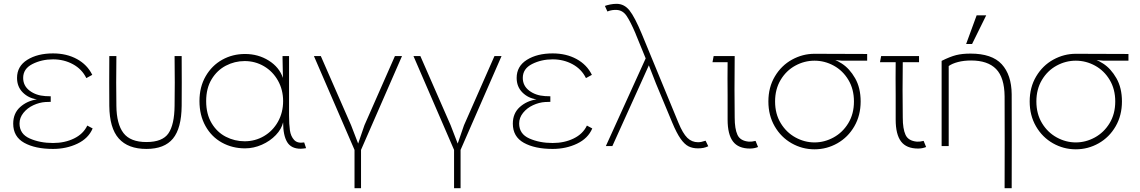

<svg xmlns="http://www.w3.org/2000/svg" viewBox="-20 -763 5955 1003"><path d="M257 15Q164 15 106.5 -17Q49 -49 49 -117Q49 -171 85 -203.5Q121 -236 173 -244Q129 -250 99 -280Q69 -310 69 -356Q69 -417 122.5 -450.5Q176 -484 257 -484Q328 -484 382 -454.5Q436 -425 462 -372L431 -355Q408 -402 361 -427.5Q314 -453 257 -453Q198 -453 149.5 -428.5Q101 -404 101 -356Q101 -315 134.5 -289.5Q168 -264 217 -261Q228 -260 245 -260V-231Q228 -231 217 -230Q186 -228 154.5 -213.5Q123 -199 102.5 -173.5Q82 -148 82 -118Q82 -63 135.5 -39.5Q189 -16 257 -16Q318 -16 366.5 -39.5Q415 -63 436 -107L464 -92Q442 -40 384.5 -12.5Q327 15 257 15Z M588 -210Q589 -115 625 -68Q661 -21 745 -21Q829 -21 860 -66.5Q891 -112 892 -210Q893 -276 893 -331.5Q893 -387 892 -470H929Q930 -324 929 -210Q928 -93 883.5 -39Q839 15 745 15Q649 15 600.5 -39.5Q552 -94 551 -210Q550 -324 551 -470H588Q587 -387 587 -331.5Q587 -276 588 -210Z M1459 -235Q1459 -294 1432 -342Q1405 -390 1359 -417Q1313 -444 1258 -444Q1206 -444 1160 -420Q1114 -396 1085.5 -349Q1057 -302 1057 -235Q1057 -167 1085.5 -119.5Q1114 -72 1160 -48.5Q1206 -25 1258 -25Q1313 -25 1359 -52Q1405 -79 1432 -127Q1459 -175 1459 -235ZM1260 -481Q1329 -481 1384 -446.5Q1439 -412 1458 -356L1456 -458V-470H1490V-161Q1490 -113 1494.5 -82Q1499 -51 1516.5 -32Q1534 -13 1569 -19L1579 11Q1572 12 1565 13Q1558 14 1551 14Q1501 14 1480 -21Q1459 -56 1459 -124Q1451 -89 1421 -57.5Q1391 -26 1348 -7Q1305 12 1260 12Q1194 12 1139.5 -18Q1085 -48 1053.5 -104.5Q1022 -161 1022 -235Q1022 -309 1054.5 -365Q1087 -421 1141 -451Q1195 -481 1260 -481Z M1866 20V220H1832V20L1620 -470H1656L1814 -109L1851 -13L1884 -109L2043 -470H2080Z M2386 20V220H2352V20L2140 -470H2176L2334 -109L2371 -13L2404 -109L2563 -470H2600Z M2867 15Q2774 15 2716.5 -17Q2659 -49 2659 -117Q2659 -171 2695 -203.5Q2731 -236 2783 -244Q2739 -250 2709 -280Q2679 -310 2679 -356Q2679 -417 2732.5 -450.5Q2786 -484 2867 -484Q2938 -484 2992 -454.5Q3046 -425 3072 -372L3041 -355Q3018 -402 2971 -427.5Q2924 -453 2867 -453Q2808 -453 2759.5 -428.5Q2711 -404 2711 -356Q2711 -315 2744.5 -289.5Q2778 -264 2827 -261Q2838 -260 2855 -260V-231Q2838 -231 2827 -230Q2796 -228 2764.5 -213.5Q2733 -199 2712.5 -173.5Q2692 -148 2692 -118Q2692 -63 2745.5 -39.5Q2799 -16 2867 -16Q2928 -16 2976.5 -39.5Q3025 -63 3046 -107L3074 -92Q3052 -40 2994.5 -12.5Q2937 15 2867 15Z M3492 -122 3407 -326 3364 -436H3376L3326 -325L3179 0H3145L3353 -458L3301 -585L3300 -588Q3274 -649 3254 -679Q3234 -709 3203 -711Q3191 -712 3178 -710Q3165 -708 3153 -703L3140 -732Q3150 -736 3167 -739.5Q3184 -743 3201 -743Q3241 -743 3268.5 -708.5Q3296 -674 3333 -585L3524 -122Q3547 -66 3570.5 -43Q3594 -20 3627 -20Q3635 -20 3644.5 -22Q3654 -24 3666 -28L3680 1Q3667 7 3654.5 9.5Q3642 12 3626 12Q3598 12 3577 1.5Q3556 -9 3535.5 -38Q3515 -67 3492 -122Z M3781 -138V-264Q3781 -310 3780.5 -352.5Q3780 -395 3781 -438H3702L3708 -470H3818Q3816 -283 3818 -149Q3818 -90 3832.5 -58.5Q3847 -27 3892 -23Q3907 -22 3927 -27L3940 5Q3920 13 3898 13Q3837 13 3809 -24Q3781 -61 3781 -138Z M4029 -233Q4029 -168 4058.5 -119.5Q4088 -71 4135.5 -45Q4183 -19 4235 -19Q4287 -19 4334.5 -45Q4382 -71 4411.5 -119.5Q4441 -168 4441 -233Q4441 -297 4412 -345.5Q4383 -394 4335.5 -420Q4288 -446 4235 -446Q4182 -446 4134.5 -420Q4087 -394 4058 -345.5Q4029 -297 4029 -233ZM4235 -482Q4433 -482 4510 -481V-446H4379L4304 -453L4301 -462Q4337 -457 4377.5 -431Q4418 -405 4447 -354.5Q4476 -304 4476 -233Q4476 -160 4443 -103Q4410 -46 4354.5 -14.5Q4299 17 4235 17Q4171 17 4115.5 -14.5Q4060 -46 4027 -103Q3994 -160 3994 -233Q3994 -307 4028 -364Q4062 -421 4117.5 -451.5Q4173 -482 4235 -482Z M4659 -138V-264Q4659 -310 4658.5 -352.5Q4658 -395 4659 -438H4577L4583 -470H4781V-438H4696Q4694 -294 4696 -149Q4696 -90 4710.5 -58.5Q4725 -27 4770 -23Q4785 -22 4805 -27L4818 5Q4798 13 4776 13Q4715 13 4687 -24Q4659 -61 4659 -138Z M4899 0V-445Q4943 -467 4974.5 -475Q5006 -483 5050 -483Q5162 -483 5213 -427.5Q5264 -372 5265 -271Q5266 -26 5265 220H5228Q5229 -20 5228 -260Q5227 -358 5183.5 -402.5Q5140 -447 5053 -447Q5015 -447 4984.5 -439Q4954 -431 4936 -418V0ZM5132 -683 5058 -533H5027L5082 -683Z M5394 -233Q5394 -168 5423.5 -119.5Q5453 -71 5500.5 -45Q5548 -19 5600 -19Q5652 -19 5699.5 -45Q5747 -71 5776.5 -119.5Q5806 -168 5806 -233Q5806 -297 5777 -345.5Q5748 -394 5700.5 -420Q5653 -446 5600 -446Q5547 -446 5499.5 -420Q5452 -394 5423 -345.5Q5394 -297 5394 -233ZM5600 -482Q5798 -482 5875 -481V-446H5744L5669 -453L5666 -462Q5702 -457 5742.5 -431Q5783 -405 5812 -354.5Q5841 -304 5841 -233Q5841 -160 5808 -103Q5775 -46 5719.5 -14.5Q5664 17 5600 17Q5536 17 5480.5 -14.5Q5425 -46 5392 -103Q5359 -160 5359 -233Q5359 -307 5393 -364Q5427 -421 5482.5 -451.5Q5538 -482 5600 -482Z"/></svg>

Font: Kreadon
Style: Regular
Weight: 400
Designer: kohakuno
Foundry: StudioGnu
Version: Version 1.000;Glyphs 3.1.2 (3151)